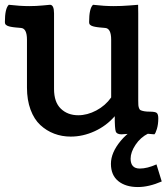

<svg xmlns="http://www.w3.org/2000/svg" viewBox="-21 -546 683 786"><path d="M619.6 127 641.1 196.8Q588.4 219.7 543.5 219.7Q493.2 219.7 463.1 195.3Q433.1 170.9 433.1 124.5Q433.1 78.6 473.4 30.3Q513.7 -18.1 585.9 -48.3V0.5Q553.7 16.6 533.7 46.9Q513.7 77.1 513.7 103.5Q513.7 144 551.3 144Q581.5 144 619.6 127ZM544.9 -491.2V-133.3Q544.9 -120.6 545.4 -115.2Q545.9 -109.9 548.1 -103.3Q550.3 -96.7 555.4 -94.5Q560.5 -92.3 569.3 -90.6Q578.1 -88.9 592.8 -88.9Q614.7 -88.9 620.8 -83.5Q627 -78.1 627 -61.5Q627 -37.1 621.3 -18.3Q615.7 0.5 610.8 3.9Q575.2 0 544.9 0Q524.9 0 503.2 2Q481.4 3.9 476.6 3.9Q457 3.9 452.9 -7.8Q448.7 -19.5 448.7 -70.3Q414.6 -30.8 366.5 -8.8Q318.4 13.2 268.6 13.2Q232.4 13.2 200.9 1.2Q169.4 -10.7 144 -34.2Q118.7 -57.6 104 -97.2Q89.4 -136.7 89.4 -187.5V-383.3Q89.4 -429.7 64.9 -431.6Q61 -432.1 54 -432.6Q46.9 -433.1 42.7 -433.6Q38.6 -434.1 32.7 -434.8Q26.9 -435.5 23.4 -436.3Q20 -437 15.4 -438.2Q10.7 -439.5 8.3 -440.9Q5.9 -442.4 3.4 -444.3Q1 -446.3 0 -449Q-1 -451.7 -1 -455.1Q-1 -511.7 15.1 -526.4Q61 -521 99.6 -521Q126.5 -521 154.5 -523.7Q182.6 -526.4 183.6 -526.4Q200.2 -526.4 200.2 -491.2V-181.6Q200.2 -127.9 228 -101.1Q255.9 -74.2 299.3 -74.2Q336.4 -74.2 373.3 -93.8Q410.2 -113.3 434.1 -147V-383.3Q434.1 -429.7 409.7 -431.6Q405.8 -432.1 398.7 -432.6Q391.6 -433.1 387.5 -433.6Q383.3 -434.1 377.4 -434.8Q371.6 -435.5 368.2 -436.3Q364.7 -437 360.1 -438.2Q355.5 -439.5 353 -440.9Q350.6 -442.4 348.1 -444.3Q345.7 -446.3 344.7 -449Q343.8 -451.7 343.8 -455.1Q343.8 -512.2 359.9 -526.4Q405.8 -521 444.3 -521Q476.6 -521 510 -523.7Q543.5 -526.4 544.4 -526.4Q544.9 -526.4 544.9 -491.2Z"/></svg>

Font: Coustard
Style: Regular
Weight: 400
Foundry: vernon adams
Version: Version 1.001